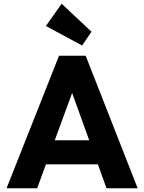

<svg xmlns="http://www.w3.org/2000/svg" viewBox="-20 -1003 768 1023"><path d="M15 0 294.5 -706H436.5L713.5 0H547.5L336 -586H393L178 0ZM174 -127.5V-255.5H558.5V-127.5ZM417.5 -760.5 224.5 -864.5 308.5 -983 467.5 -834Z"/></svg>

Font: Outfit Thin
Style: Regular
Weight: 100
Designer: Rodrigo Fuenzalida
Foundry: fragTYPE
Version: Version 1.000